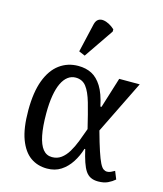

<svg xmlns="http://www.w3.org/2000/svg" viewBox="-120 -897 844 995"><g transform="rotate(15 302.0 -399.0)"><path d="M226 10Q175 10 137 -17Q99 -44 77 -102.5Q55 -161 55 -257Q55 -354 79 -418Q103 -482 146.5 -514Q190 -546 247 -546Q288 -546 319 -530Q350 -514 373.5 -476.5Q397 -439 411 -372H417L468 -536H578L438 -251Q456 -186 469 -147Q482 -108 492 -88Q502 -68 511.5 -61.5Q521 -55 531 -55Q541 -55 551 -59.5Q561 -64 571 -70L588 -28Q572 -14 551 -4Q530 6 499 6Q476 6 459.5 -2Q443 -10 431.5 -27Q420 -44 410.5 -72Q401 -100 392 -139H388Q376 -99 354 -65Q332 -31 300.5 -10.5Q269 10 226 10ZM236 -54Q264 -54 285 -69.5Q306 -85 322 -111.5Q338 -138 351 -171.5Q364 -205 377 -242Q358 -322 342.5 -376Q327 -430 306 -457Q285 -484 249 -484Q226 -484 207.5 -470Q189 -456 176 -429Q163 -402 156 -361Q149 -320 149 -266Q149 -195 158.5 -148Q168 -101 187 -77.5Q206 -54 236 -54ZM264 -606 231 -620 267 -776Q272 -795 283.5 -802.5Q295 -810 310.5 -808Q326 -806 342 -797.5Q358 -789 372 -776V-764Z"/></g></svg>

Font: Noto Serif SemiCondensed
Style: Regular
Weight: 400
Width: 4
Designer: Monotype Design Team
Foundry: Monotype Imaging Inc.
Version: Version 2.013